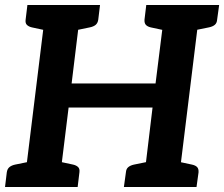

<svg xmlns="http://www.w3.org/2000/svg" viewBox="-26 -744 892 764"><path d="M69 0 158 -724H297L259 -412H593L632 -724H771L682 0H543L581 -316H247L208 0ZM-6 0 1 -58Q3 -72 11.5 -79Q20 -86 34 -89L93 -101V0ZM184 0 209 -101 265 -89Q278 -86 285 -79Q292 -72 290 -58L283 0ZM182 -724 157 -623 101 -635Q88 -638 81 -645Q74 -652 76 -666L83 -724ZM372 -724 365 -666Q363 -652 354.5 -645Q346 -638 331 -635L273 -623V-724ZM467 0 475 -58Q476 -72 484.5 -79Q493 -86 507 -89L566 -101V0ZM657 0 682 -101 738 -89Q752 -86 758.5 -79Q765 -72 764 -58L756 0ZM656 -724 630 -623 574 -635Q561 -638 554.5 -645Q548 -652 549 -666L556 -724ZM846 -724 838 -666Q837 -652 828.5 -645Q820 -638 805 -635L746 -623V-724Z"/></svg>

Font: Aleo
Style: Bold Italic
Weight: 700
Italic angle: -7°
Version: Version 2.001;gftools[0.9.29]